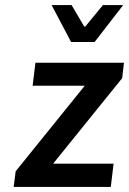

<svg xmlns="http://www.w3.org/2000/svg" viewBox="-20 -739 510 759"><path d="M34 0H418L429 -92H190L463 -430L470 -491H120L109 -400H315L42 -62ZM261 -573H354L467 -719H387L317 -634H313L263 -719H184Z"/></svg>

Font: Falling Sky
Style: Obl
Weight: 400
Designer: Paul D. Hunt
Foundry: Adobe Systems Incorporated
Version: Version 1.02